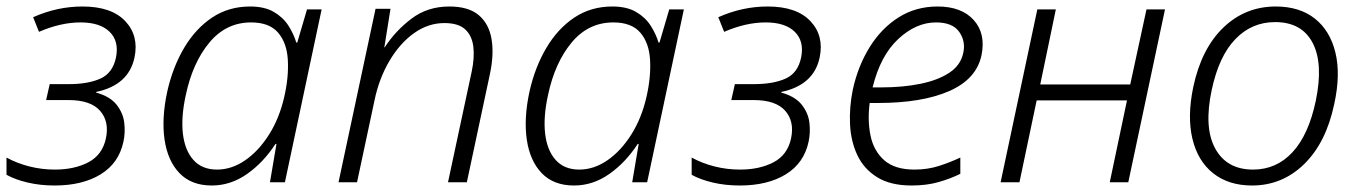

<svg xmlns="http://www.w3.org/2000/svg" viewBox="-22 -561 4188 591"><path d="M146 10Q102 10 63.5 1Q25 -8 -2 -23V-76Q31 -58 69 -48.5Q107 -39 147 -39Q207 -39 250 -61.5Q293 -84 304 -135Q315 -187 286 -220Q257 -253 189 -253H120L131 -302H189Q249 -302 287 -319Q325 -336 335 -384Q345 -434 315.5 -463Q286 -492 226 -492Q165 -492 98 -463L80 -508Q154 -541 232 -541Q321 -541 363.5 -496Q406 -451 392 -384Q374 -299 274 -278V-276Q317 -264 337 -238.5Q357 -213 360.5 -183Q364 -153 358 -125Q344 -59 288 -24.5Q232 10 146 10Z M630 10Q567 10 530.5 -28Q494 -66 484.5 -131.5Q475 -197 493 -280Q510 -355 545 -414Q580 -473 631 -507Q682 -541 748 -541Q792 -541 820.5 -524.5Q849 -508 865.5 -482.5Q882 -457 890 -430H893L923 -532H968L855 0H809L829 -118H826Q789 -61 738.5 -25.5Q688 10 630 10ZM646 -39Q691 -39 732.5 -67.5Q774 -96 806 -146.5Q838 -197 853 -263Q867 -324 864 -376.5Q861 -429 834 -460.5Q807 -492 751 -492Q674 -492 622.5 -430Q571 -368 550 -269Q535 -201 541 -149.5Q547 -98 573.5 -68.5Q600 -39 646 -39Z M1020 0 1134 -534H1180L1161 -415H1162Q1195 -466 1244.5 -503.5Q1294 -541 1361 -541Q1420 -541 1451.5 -514.5Q1483 -488 1491 -441Q1499 -394 1486 -333L1415 0H1357L1430 -341Q1439 -383 1435 -417Q1431 -451 1410 -470.5Q1389 -490 1346 -490Q1296 -490 1252.5 -459Q1209 -428 1177 -374Q1145 -320 1131 -253L1077 0Z M1745 10Q1682 10 1645.5 -28Q1609 -66 1599.5 -131.5Q1590 -197 1608 -280Q1625 -355 1660 -414Q1695 -473 1746 -507Q1797 -541 1863 -541Q1907 -541 1935.5 -524.5Q1964 -508 1980.5 -482.5Q1997 -457 2005 -430H2008L2038 -532H2083L1970 0H1924L1944 -118H1941Q1904 -61 1853.5 -25.5Q1803 10 1745 10ZM1761 -39Q1806 -39 1847.5 -67.5Q1889 -96 1921 -146.5Q1953 -197 1968 -263Q1982 -324 1979 -376.5Q1976 -429 1949 -460.5Q1922 -492 1866 -492Q1789 -492 1737.5 -430Q1686 -368 1665 -269Q1650 -201 1656 -149.5Q1662 -98 1688.5 -68.5Q1715 -39 1761 -39Z M2255 10Q2211 10 2172.5 1Q2134 -8 2107 -23V-76Q2140 -58 2178 -48.5Q2216 -39 2256 -39Q2316 -39 2359 -61.5Q2402 -84 2413 -135Q2424 -187 2395 -220Q2366 -253 2298 -253H2229L2240 -302H2298Q2358 -302 2396 -319Q2434 -336 2444 -384Q2454 -434 2424.5 -463Q2395 -492 2335 -492Q2274 -492 2207 -463L2189 -508Q2263 -541 2341 -541Q2430 -541 2472.5 -496Q2515 -451 2501 -384Q2483 -299 2383 -278V-276Q2426 -264 2446 -238.5Q2466 -213 2469.5 -183Q2473 -153 2467 -125Q2453 -59 2397 -24.5Q2341 10 2255 10Z M2784 10Q2719 10 2678 -15.5Q2637 -41 2617 -83.5Q2597 -126 2594.5 -178.5Q2592 -231 2603 -285Q2619 -358 2655 -416Q2691 -474 2744 -507.5Q2797 -541 2864 -541Q2938 -541 2975.5 -499Q3013 -457 2999 -390Q2983 -317 2899.5 -280.5Q2816 -244 2680 -244H2655Q2648 -191 2657.5 -144Q2667 -97 2699.5 -68Q2732 -39 2793 -39Q2833 -39 2867.5 -50Q2902 -61 2934 -76V-26Q2904 -11 2867 -0.5Q2830 10 2784 10ZM2859 -492Q2798 -492 2743 -441Q2688 -390 2664 -292H2691Q2757 -292 2811 -303Q2865 -314 2900 -337Q2935 -360 2943 -398Q2951 -434 2930.5 -463Q2910 -492 2859 -492Z M3058 0 3171 -532H3228L3180 -301H3457L3507 -532H3564L3451 0H3394L3447 -252H3169L3116 0Z M3832 10Q3760 10 3712.5 -27.5Q3665 -65 3648.5 -133.5Q3632 -202 3651 -293Q3676 -411 3743.5 -476Q3811 -541 3905 -541Q3978 -541 4025 -504Q4072 -467 4088.5 -399.5Q4105 -332 4085 -241Q4060 -122 3992.5 -56Q3925 10 3832 10ZM3835 -39Q3907 -39 3956.5 -92.5Q4006 -146 4028 -250Q4052 -365 4018.5 -429Q3985 -493 3903 -493Q3831 -493 3780.5 -440.5Q3730 -388 3708 -285Q3683 -169 3718.5 -104Q3754 -39 3835 -39Z"/></svg>

Font: Noto Sans Light
Style: Italic
Weight: 300
Italic angle: -12°
Designer: Monotype Design Team
Foundry: Monotype Imaging Inc.
Version: Version 2.013; ttfautohint (v1.8.4.7-5d5b)